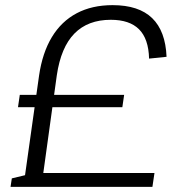

<svg xmlns="http://www.w3.org/2000/svg" viewBox="-20 -727 696 747"><path d="M132 -433Q145 -522 182 -583Q219 -644 278.5 -675.5Q338 -707 418 -707Q520 -707 572 -656.5Q624 -606 628 -506L560 -499Q558 -576 521 -613Q484 -650 411 -650Q322 -650 269.5 -596.5Q217 -543 201 -434L141 0H71ZM26 -33 80 -46 117 -54H581L573 0H21ZM57 -358H463L456 -310H50Z"/></svg>

Font: Pathway Extreme 28pt Light
Style: Italic
Weight: 300
Italic angle: -8°
Designer: Eduardo Rodriguez Tunni
Foundry: Eduardo Rodriguez Tunni
Version: Version 1.001;gftools[0.9.26]